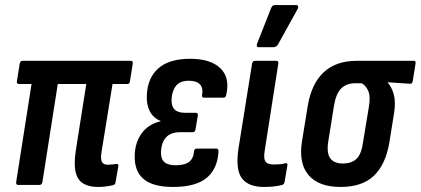

<svg xmlns="http://www.w3.org/2000/svg" viewBox="-20 -733 1667 761"><path d="M368 8Q334 8 311 -5Q288 -18 280 -50Q272 -82 281 -140L322 -400H209L148 -11Q146 0 136 0H52Q43 0 44 -11L105 -400H56Q45 -400 47 -411L58 -480Q60 -492 70 -492H498Q508 -492 506 -480L495 -411Q494 -400 484 -400H426L382 -128Q378 -101 384.5 -90.5Q391 -80 407 -80Q415 -80 423.5 -81Q432 -82 440 -83Q450 -85 449 -74L438 -11Q437 -1 428 1Q415 4 400 6Q385 8 368 8Z M666 8Q586 8 549 -23.5Q512 -55 514 -117Q515 -168 541.5 -204.5Q568 -241 616 -252V-254Q588 -265 574 -291.5Q560 -318 562 -354Q564 -423 607 -461.5Q650 -500 734 -500Q814 -500 853 -463Q892 -426 877 -358Q875 -346 866 -346H788Q779 -346 781 -357Q786 -384 772.5 -398.5Q759 -413 728 -413Q693 -413 677 -392Q661 -371 660 -338Q659 -312 672 -299Q685 -286 713 -286H755Q766 -286 764 -275L755 -220Q753 -209 744 -209H695Q657 -209 638.5 -189Q620 -169 618 -132Q617 -104 631 -91Q645 -78 677 -78Q712 -78 729.5 -91.5Q747 -105 749 -133Q750 -144 760 -144H837Q847 -144 846 -132Q842 -63 798.5 -27.5Q755 8 666 8Z M1026 8Q965 8 939 -26Q913 -60 925 -143L979 -480Q981 -492 991 -492H1075Q1085 -492 1083 -480L1029 -135Q1024 -104 1032.5 -92.5Q1041 -81 1066 -81Q1077 -81 1089 -82Q1101 -83 1111 -86Q1121 -88 1119 -77L1108 -12Q1106 -2 1098 0Q1084 4 1065.5 6Q1047 8 1026 8ZM1005 -546Q999 -546 998 -550.5Q997 -555 999 -560L1055 -702Q1058 -709 1062.5 -711Q1067 -713 1073 -713H1153Q1160 -713 1161.5 -708.5Q1163 -704 1160 -698L1082 -557Q1076 -546 1063 -546Z M1330 8Q1243 8 1203 -39Q1163 -86 1177 -173L1200 -315Q1215 -402 1263.5 -447Q1312 -492 1395 -492H1619Q1629 -492 1627 -481L1616 -412Q1614 -400 1605 -401L1517 -407V-405Q1532 -389 1540.5 -359.5Q1549 -330 1542 -285L1523 -167Q1508 -80 1461.5 -36Q1415 8 1330 8ZM1339 -85Q1374 -85 1393.5 -104Q1413 -123 1419 -170L1442 -309Q1449 -350 1440 -371.5Q1431 -393 1414 -403H1387Q1354 -403 1333 -383Q1312 -363 1304 -315L1281 -172Q1274 -126 1289 -105.5Q1304 -85 1339 -85Z"/></svg>

Font: Sofia Sans Condensed
Style: Bold Italic
Weight: 700
Italic angle: -9°
Version: Version 4.100